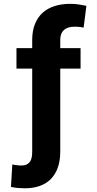

<svg xmlns="http://www.w3.org/2000/svg" viewBox="-20 -780 509 1004"><path d="M44.4 79.9Q48.7 81 54.7 82Q60.7 83.1 67.1 83.8Q73.5 84.5 79.9 85Q86.3 85.6 90.9 85.6Q108 85.6 119 80.4Q130 75.3 136.5 65.9Q143.1 56.5 145.8 43Q148.4 29.5 148.4 12.4V-421.2H66.1V-528.4H148.4V-573.2Q148.8 -620 163 -655Q177.2 -690 202.9 -713.2Q228.7 -736.5 265.4 -748.2Q302.2 -759.9 347.3 -759.9Q370.7 -759.9 392.2 -756.7Q413.7 -753.6 431.8 -749.6L417.3 -635.7Q407.7 -637.8 396.8 -639Q386 -640.3 368.3 -640.3Q333.8 -640.3 314.6 -623.4Q295.5 -606.5 295.1 -573.2V-528.4H401.3V-421.2H295.1V12.4Q295.1 59.3 282.7 95.2Q270.2 131 246.6 155.4Q223 179.7 188.6 192.1Q154.1 204.5 110.4 204.5Q92 204.5 74.8 203.1Q57.5 201.7 37.3 197.4Z"/></svg>

Font: Inter P
Style: Bold
Weight: 700
Designer: Rasmus Andersson
Foundry: rsms
Version: Version 3.018;git-588b23468